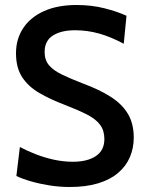

<svg xmlns="http://www.w3.org/2000/svg" viewBox="-20 -734 582 768"><path d="M258 14Q219 14 179 7.8Q139 1.5 104.2 -8.5Q69.5 -18.5 45.5 -30L59.5 -146Q88.5 -130.5 123.2 -117Q158 -103.5 195.8 -95.2Q233.5 -87 272 -87Q329.5 -87 363.5 -109.8Q397.5 -132.5 397.5 -178Q397.5 -212 380.2 -235Q363 -258 327.8 -276Q292.5 -294 238 -315Q181.5 -336.5 137.8 -361.8Q94 -387 69 -424.8Q44 -462.5 44 -521Q44 -578 72.8 -621.5Q101.5 -665 155.8 -689.5Q210 -714 286.5 -714Q346.5 -714 398.2 -700.8Q450 -687.5 486 -671L475 -559Q423.5 -586.5 376.5 -599.8Q329.5 -613 280 -613Q225 -613 191.8 -592Q158.5 -571 158.5 -526Q158.5 -493.5 176.2 -472.8Q194 -452 227.8 -435.8Q261.5 -419.5 310.5 -400.5Q377 -376 422.5 -347Q468 -318 491.5 -278.8Q515 -239.5 515 -183.5Q515 -142 499.8 -106Q484.5 -70 453.2 -43Q422 -16 373.5 -1Q325 14 258 14Z"/></svg>

Font: Cabin SemiCondensedMedium
Style: Regular
Weight: 500
Width: 4
Designer: Pablo Impallari
Foundry: Pablo Impallari. http://www.impallari.com Igino Marini. http://www.ikern.com
Version: Version 3.001